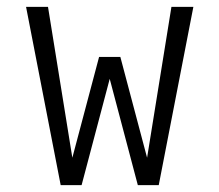

<svg xmlns="http://www.w3.org/2000/svg" viewBox="-20 -540 640 560"><path d="M157 0 56 -520H120L191 -80L269 -374H331L409 -80L480 -520H544L443 0H382L300 -310L218 0Z"/></svg>

Font: Iosevka Light Extended
Style: Regular
Weight: 300
Width: 7
Monospace: yes
Designer: Belleve Invis
Foundry: Belleve Invis
Version: Version 32.5.0; ttfautohint (v1.8.4)